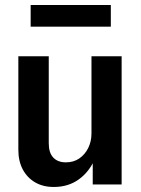

<svg xmlns="http://www.w3.org/2000/svg" viewBox="-20 -734 562 764"><path d="M194 10Q151 10 119.5 -8.5Q88 -27 70.5 -60Q53 -93 53 -138V-510H174V-164Q174 -126 192 -107Q210 -88 242 -88Q273 -88 295.5 -103.5Q318 -119 331 -145Q344 -171 344 -203L358 -103Q336 -51 294 -20.5Q252 10 194 10ZM349 0V-107H344V-510H464V0ZM102 -628V-714H421V-628Z"/></svg>

Font: Instrument Sans SemiCondensed SemiBold
Style: Regular
Weight: 600
Width: 4
Designer: Rodrigo Fuenzalida
Foundry: fragTYPE
Version: Version 1.000;gftools[0.9.28]